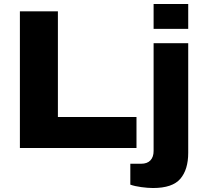

<svg xmlns="http://www.w3.org/2000/svg" viewBox="-20 -744 1027 965"><path d="M752 -599V-724H926V-599ZM80 0V-687H271V-156H666V0ZM749 201Q724 201 690.5 196.5Q657 192 635 184V79H689Q720 79 736 62Q752 45 752 15V-527H926V24Q926 108 886.5 154.5Q847 201 749 201Z"/></svg>

Font: Archivo SemiExpanded ExtraBold
Style: Regular
Weight: 800
Width: 6
Designer: Hector Gatti
Foundry: Omnibus-Type
Version: Version 2.001; ttfautohint (v1.8.3)